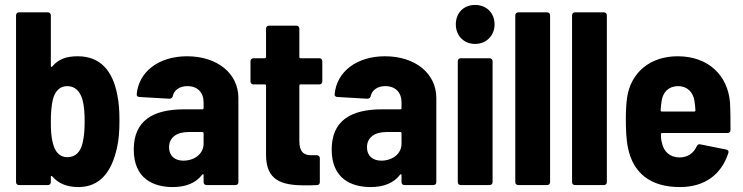

<svg xmlns="http://www.w3.org/2000/svg" viewBox="-20 -750 3010 778"><path d="M455 -367C436 -466 384 -522 295 -522C252 -522 218 -512 192 -481C189 -477 186 -479 186 -483V-688C186 -695 181 -700 174 -700H57C50 -700 45 -695 45 -688V-12C45 -5 50 0 57 0H174C181 0 186 -5 186 -12V-33C186 -37 189 -39 192 -35C219 -4 255 8 298 8C383 8 432 -51 454 -151C462 -186 464 -221 464 -262C464 -302 462 -333 455 -367ZM315 -172C307 -136 287 -113 253 -113C221 -113 202 -136 194 -171C187 -196 186 -226 186 -258C186 -290 188 -320 194 -346C202 -379 221 -401 253 -401C284 -401 304 -380 314 -347C321 -321 323 -291 323 -258C323 -227 321 -197 315 -172Z M738 -522C624 -522 542 -460 534 -368C533 -362 538 -357 545 -357L666 -350C673 -350 678 -353 680 -360C685 -385 708 -401 739 -401C781 -401 805 -375 805 -335V-312C805 -309 803 -307 800 -307H726C601 -307 522 -262 522 -144C522 -25 603 8 680 8C734 8 774 -9 799 -42C802 -46 805 -44 805 -40V-12C805 -5 810 0 817 0H934C941 0 946 -5 946 -12V-353C946 -452 861 -522 738 -522ZM723 -99C689 -99 665 -118 665 -153C665 -193 696 -215 744 -215H800C803 -215 805 -213 805 -210V-168C805 -125 766 -99 723 -99Z M1286 -420V-502C1286 -509 1281 -514 1274 -514H1198C1195 -514 1193 -516 1193 -519V-634C1193 -641 1188 -646 1181 -646H1070C1063 -646 1058 -641 1058 -634V-519C1058 -516 1056 -514 1053 -514H1007C1000 -514 995 -509 995 -502V-420C995 -413 1000 -408 1007 -408H1053C1056 -408 1058 -406 1058 -403V-123C1058 -20 1119 1 1214 1C1230 1 1247 1 1264 0C1272 0 1276 -5 1276 -12V-109C1276 -116 1271 -121 1264 -121H1244C1210 -120 1193 -136 1193 -178V-403C1193 -406 1195 -408 1198 -408H1274C1281 -408 1286 -413 1286 -420Z M1540 -522C1426 -522 1344 -460 1336 -368C1335 -362 1340 -357 1347 -357L1468 -350C1475 -350 1480 -353 1482 -360C1487 -385 1510 -401 1541 -401C1583 -401 1607 -375 1607 -335V-312C1607 -309 1605 -307 1602 -307H1528C1403 -307 1324 -262 1324 -144C1324 -25 1405 8 1482 8C1536 8 1576 -9 1601 -42C1604 -46 1607 -44 1607 -40V-12C1607 -5 1612 0 1619 0H1736C1743 0 1748 -5 1748 -12V-353C1748 -452 1663 -522 1540 -522ZM1525 -99C1491 -99 1467 -118 1467 -153C1467 -193 1498 -215 1546 -215H1602C1605 -215 1607 -213 1607 -210V-168C1607 -125 1568 -99 1525 -99Z M1905 -572C1951 -572 1984 -606 1984 -651C1984 -698 1951 -730 1905 -730C1859 -730 1827 -698 1827 -651C1827 -606 1859 -572 1905 -572ZM1847 0H1964C1971 0 1976 -5 1976 -12V-502C1976 -509 1971 -514 1964 -514H1847C1840 -514 1835 -509 1835 -502V-12C1835 -5 1840 0 1847 0Z M2080 0H2197C2204 0 2209 -5 2209 -12V-688C2209 -695 2204 -700 2197 -700H2080C2073 -700 2068 -695 2068 -688V-12C2068 -5 2073 0 2080 0Z M2310 0H2427C2434 0 2439 -5 2439 -12V-688C2439 -695 2434 -700 2427 -700H2310C2303 -700 2298 -695 2298 -688V-12C2298 -5 2303 0 2310 0Z M2735 -112C2694 -112 2669 -136 2662 -172C2659 -182 2658 -193 2658 -206C2658 -209 2660 -211 2663 -211H2928C2935 -211 2940 -215 2940 -223C2940 -254 2940 -300 2938 -335C2929 -445 2850 -522 2726 -522C2613 -522 2536 -455 2521 -355C2518 -333 2516 -303 2516 -274C2516 -227 2517 -186 2525 -149C2546 -50 2614 8 2735 8C2834 8 2902 -41 2931 -129C2934 -137 2931 -142 2923 -144L2818 -165C2810 -167 2806 -163 2803 -157C2791 -130 2768 -113 2735 -112ZM2728 -401C2764 -401 2789 -377 2794 -341C2796 -329 2797 -316 2798 -303C2798 -300 2796 -298 2793 -298H2662C2659 -298 2657 -300 2657 -303C2658 -317 2659 -329 2661 -341C2666 -377 2690 -401 2728 -401Z"/></svg>

Font: Barlow Semi Condensed
Style: Bold
Weight: 700
Width: 4
Designer: Jeremy Tribby
Foundry: Tribby Type
Version: Version 1.422;hotconv 1.0.109;makeotfexe 2.5.65596